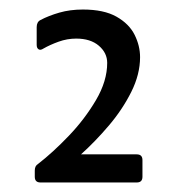

<svg xmlns="http://www.w3.org/2000/svg" viewBox="-20 -846 368 403"><path d="M65 -463Q53 -463 53 -475V-488Q53 -498 60 -502Q91 -526 124.5 -561Q158 -596 181.5 -636Q205 -676 205 -714Q205 -735 187.5 -750Q170 -765 140 -765Q121 -765 103 -758.5Q85 -752 71 -744Q65 -740 61 -742.5Q57 -745 57 -752V-789Q57 -800 65 -804Q82 -813 104.5 -819.5Q127 -826 154 -826Q198 -826 224.5 -811Q251 -796 262.5 -773Q274 -750 274 -726Q274 -690 255.5 -653Q237 -616 208.5 -582.5Q180 -549 150 -522H267Q279 -522 279 -510V-475Q279 -463 267 -463Z"/></svg>

Font: Pitagon Sans
Style: Regular
Weight: 400
Designer: Travis Tran
Foundry: Pitagon
Version: Version 1.001; ttfautohint (v1.8.4.7-5d5b);gftools[0.9.26]